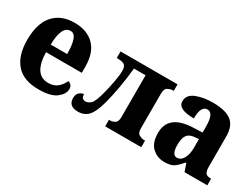

<svg xmlns="http://www.w3.org/2000/svg" viewBox="-50 -979 1856 1418"><g transform="rotate(30 878.5 -270.0)"><path d="M294 10Q400 10 446.5 -27Q493 -64 493 -106Q493 -142 457 -154Q441 -117 411 -92Q381 -67 333 -67Q211 -67 207 -256H512V-308Q512 -427 451 -488.5Q390 -550 283 -550Q168 -550 104.5 -478Q41 -406 41 -265Q41 -134 103.5 -62Q166 10 294 10ZM209 -322Q211 -483 287 -483Q320 -483 334.5 -440.5Q349 -398 349 -322Z M630 7Q683 7 716 -28Q749 -63 774 -155Q793 -226 807 -307Q821 -388 830 -476H929V-121Q929 -78 908 -67Q887 -56 874 -56H859V0H1167V-56H1156Q1141 -56 1118 -67Q1095 -78 1095 -121V-415Q1095 -458 1118 -469Q1141 -480 1156 -480H1167V-536H681V-480H693Q724 -480 744 -469Q764 -458 764 -418Q764 -380 752.5 -319.5Q741 -259 730 -218Q706 -124 683.5 -105Q661 -86 641 -86Q605 -86 605 -128Q589 -128 569 -113Q549 -98 549 -63Q549 7 630 7Z M1368 10Q1420 10 1446.5 -7Q1473 -24 1505 -64H1514L1536 0H1730V-56H1727Q1695 -56 1683 -71Q1671 -86 1671 -126V-380Q1671 -474 1619 -512Q1567 -550 1463 -550Q1380 -550 1320 -525.5Q1260 -501 1260 -446Q1260 -378 1397 -378Q1397 -486 1452 -486Q1505 -486 1505 -374V-320L1429 -317Q1221 -310 1221 -154Q1221 -70 1264 -30Q1307 10 1368 10ZM1433 -64Q1389 -64 1389 -150Q1389 -203 1407 -230.5Q1425 -258 1472 -262L1506 -265V-191Q1506 -134 1486 -99Q1466 -64 1433 -64Z"/></g></svg>

Font: Noto Serif SemiCondensed Extra
Style: Regular
Weight: 800
Width: 4
Designer: Monotype Design Team
Foundry: Monotype Imaging Inc.
Version: Version 1.002